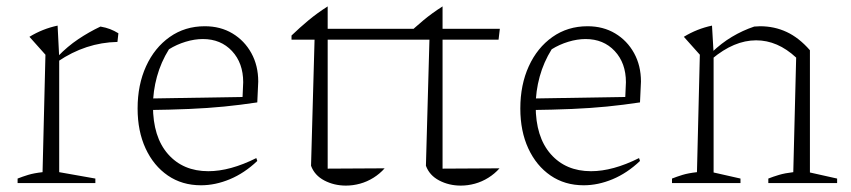

<svg xmlns="http://www.w3.org/2000/svg" viewBox="-20 -572 2660 600"><path d="M347 -441Q248 -439 161 -380V-396Q191 -427 224.5 -449.5Q258 -472 294 -489Q311 -486 324 -481Q337 -476 350 -468ZM35 0V-14Q50 -20 68 -25.5Q86 -31 113 -34L122 -401L72 -457Q113 -482 160 -492L165 -393V-34L278 -14V0Z M608 7Q549 7 504.5 -23.5Q460 -54 435 -108Q410 -162 410 -233Q410 -307 436.5 -365Q463 -423 510.5 -456.5Q558 -490 620 -490Q669 -490 706.5 -467.5Q744 -445 765.5 -406Q787 -367 787 -317L784 -252Q731 -244 680.5 -239Q630 -234 571.5 -231.5Q513 -229 437 -228V-264L738 -269L740 -315Q740 -375 705 -412.5Q670 -450 614 -450Q588 -450 560 -441.5Q532 -433 508 -418Q483 -378 470.5 -332.5Q458 -287 458 -241Q458 -144 505 -90.5Q552 -37 631 -37Q699 -37 781 -78L784 -69Q744 -31 698.5 -12Q653 7 608 7Z M1004 -552V-482H1329L1326 -448H1004V-45L1182 -46Q1167 -29 1147 -16.5Q1127 -4 1105 2Q1083 8 1061 8Q1024 8 993.5 -8Q963 -24 952 -54L963 -448H891V-461Q917 -486 944 -508.5Q971 -531 1004 -552Z M1363 -552V-482H1542L1538 -448H1363V-45L1541 -46Q1526 -29 1506 -16.5Q1486 -4 1464 2Q1442 8 1420 8Q1383 8 1352.5 -8Q1322 -24 1311 -54L1322 -448H1250V-461Q1276 -486 1303 -508.5Q1330 -531 1363 -552Z M1804 7Q1745 7 1700.5 -23.5Q1656 -54 1631 -108Q1606 -162 1606 -233Q1606 -307 1632.5 -365Q1659 -423 1706.5 -456.5Q1754 -490 1816 -490Q1865 -490 1902.5 -467.5Q1940 -445 1961.5 -406Q1983 -367 1983 -317L1980 -252Q1927 -244 1876.5 -239Q1826 -234 1767.5 -231.5Q1709 -229 1633 -228V-264L1934 -269L1936 -315Q1936 -375 1901 -412.5Q1866 -450 1810 -450Q1784 -450 1756 -441.5Q1728 -433 1704 -418Q1679 -378 1666.5 -332.5Q1654 -287 1654 -241Q1654 -144 1701 -90.5Q1748 -37 1827 -37Q1895 -37 1977 -78L1980 -69Q1940 -31 1894.5 -12Q1849 7 1804 7Z M2080 0V-14Q2095 -20 2113 -25.5Q2131 -31 2158 -34L2167 -401L2117 -457Q2158 -482 2205 -492L2210 -406V-33L2294 -14V0ZM2381 0V-14Q2396 -20 2414.5 -25.5Q2433 -31 2459 -34L2468 -392L2511 -415V-33L2596 -14V0ZM2205 -388 2204 -408Q2234 -437 2267.5 -457Q2301 -477 2337 -489Q2342 -489 2346.5 -489.5Q2351 -490 2355 -490Q2400 -490 2438.5 -472Q2477 -454 2511 -415L2468 -392Q2410 -446 2343 -446Q2274 -446 2205 -388Z"/></svg>

Font: Piazzolla Thin Thin
Style: Regular
Weight: 250
Version: Version 2.005